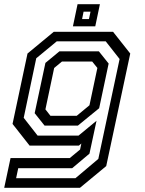

<svg xmlns="http://www.w3.org/2000/svg" viewBox="-40 -691 688 911"><path d="M-20 200 10 59H291L340 18.5L346 -10L334 0H100.5L19.5 -103L90.5 -437L215 -540H496.5L578 -437L464 97L339.5 200ZM36.5 154.5H318L426.5 63L527.5 -411L461.5 -495H229.5L132 -414.5L72.5 -132L138.5 -47.5H332.5L418 -118L384.5 38L302.5 107H46.5ZM171.5 -95 124.5 -154 175.5 -392.5 242 -447.5H429L475.5 -389.5L430.5 -177.5L329.5 -95ZM199.5 -141.5H324L384.5 -191.5L422 -368.5L397.5 -399H254L217 -368.5L175.5 -172ZM306 -566 328 -671H434L412 -566ZM349.5 -600.5H382L389.5 -635.5H356.5Z"/></svg>

Font: Tourney Thin Medium
Style: Italic
Weight: 500
Italic angle: -12°
Version: Version 1.015